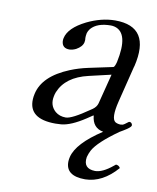

<svg xmlns="http://www.w3.org/2000/svg" viewBox="-73 -477 601 735"><g transform="rotate(10 227.0 -109.5)"><path d="M431.2 134.8Q375 199.2 307.6 200.2Q230.5 200.2 232.9 142.6Q233.4 134.3 235.4 126Q248.5 71.3 344.2 8.8Q302.2 1.5 297.9 -45.9H295.9L273.4 -30.8Q218.3 5.4 181.2 8.8Q170.4 9.8 158.7 9.8Q53.7 9.8 57.6 -67.4Q58.1 -77.6 60.5 -87.9Q75.7 -159.7 177.2 -201.2Q209.5 -214.4 246.1 -222.2L340.3 -242.2Q345.2 -244.6 350.1 -263.2Q375 -379.4 317.9 -395Q310.5 -397 303.2 -397Q250 -397 226.1 -369.6Q219.2 -360.8 216.8 -352.1Q214.4 -339.4 214.8 -333Q216.3 -326.2 214.4 -315.9Q210.4 -298.3 187.5 -285.6Q174.8 -279.3 162.1 -278.8Q134.3 -278.8 131.8 -304.7Q131.3 -311.5 132.8 -317.9Q141.6 -358.9 207 -391.6Q262.2 -418.5 315.9 -418.9Q456.5 -418.9 418.5 -259.3Q418 -257.3 417.5 -256.8L382.3 -115.2Q365.7 -47.9 384.3 -35.2Q392.6 -30.3 404.3 -29.8Q408.7 -29.8 412.6 -30.8Q418 -32.2 432.6 -43.9Q435.1 -45.9 437 -45.9Q444.8 -45.9 447.8 -37.6Q448.2 -34.7 448.2 -33.2Q446.8 -25.9 419.9 -9.8Q412.1 -5.4 405.8 -1.5Q328.6 53.2 309.6 88.4Q302.7 101.6 299.3 115.2Q292 161.1 339.4 162.1Q368.2 162.1 407.2 129.9Q410.6 127 414.6 124Q426.8 125 431.2 134.8ZM337.9 -211.9 252 -191.9Q165.5 -171.9 139.6 -108.9Q136.2 -100.1 134.8 -91.8Q127.4 -56.2 152.8 -33.7Q169.4 -20 193.4 -20Q216.8 -20 282.7 -65.9Q287.6 -69.3 290 -70.8Q304.2 -81.1 308.1 -95.2Z"/></g></svg>

Font: Linux Libertine Display Slanted O
Style: Slanted
Weight: 400
Designer: Philipp H. Poll
Foundry: Philipp H. Poll
Version: Version 5.0.9